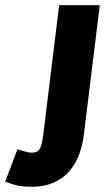

<svg xmlns="http://www.w3.org/2000/svg" viewBox="-89 -511 412 737"><path d="M33 75C22 75 11 72 -2 68L-22 62L-69 186L-53 192C-33 200 -5 206 33 206C163 206 220 114 233 5L294 -491H138L77 7C70 63 60 75 33 75Z"/></svg>

Font: Falling Sky
Style: ExBdObl
Weight: 400
Designer: Paul D. Hunt
Foundry: Adobe Systems Incorporated
Version: Version 1.02